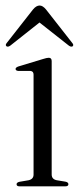

<svg xmlns="http://www.w3.org/2000/svg" viewBox="-20 -658 289 678"><path d="M162.5 -442.5V-42Q162.5 -25 180.5 -21.5L211 -16.5Q221.5 -14.5 221.5 -7.5Q221.5 0 210.5 0H49Q38.5 0 38.5 -7.5Q38.5 -13.5 48.5 -16L81 -21.5Q98.5 -25.5 98.5 -41.5V-394.5Q98.5 -406.5 87.5 -407.5H44.5Q35 -408.5 35 -414.5Q35 -420 45.5 -423.5L131.5 -449.5Q145.5 -454 152 -454Q162.5 -454 162.5 -442.5ZM236.5 -494.5Q231.5 -491 223 -497L119.5 -578.5L16.5 -497Q8 -491 3 -494.5Q-2.5 -499 4 -506.5L96.5 -624.5Q108 -638.5 120 -638.5Q131 -638.5 142.5 -624.5L235 -506.5Q241.5 -499 236.5 -494.5Z"/></svg>

Font: Fraunces 72pt S000 Light
Style: Regular
Weight: 300
Version: Version 1.000; ttfautohint (v1.8.3)